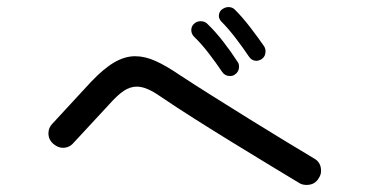

<svg xmlns="http://www.w3.org/2000/svg" viewBox="-20 -694 1040 543"><path d="M719 -526Q711 -522 705 -522Q692 -522 684 -534Q668 -558 647 -585.5Q626 -613 607 -632Q599 -640 599 -649Q599 -659 606 -666Q616 -674 626 -674Q637 -674 644 -667Q666 -645 687.5 -617Q709 -589 727 -563Q731 -556 731 -549Q731 -534 719 -526ZM644 -483Q639 -479 630 -479Q616 -479 608 -491Q592 -515 570.5 -543Q549 -571 529 -590Q521 -598 521 -609Q521 -619 528 -626Q536 -634 547 -634Q559 -634 566 -627Q589 -605 611.5 -576Q634 -547 652 -519Q656 -514 656 -505Q656 -491 644 -483ZM827 -176Q797 -194 747.5 -224Q698 -254 641 -289Q584 -324 529.5 -358.5Q475 -393 434 -421Q414 -435 397.5 -442Q381 -449 367 -449Q348 -449 330 -437Q312 -425 289 -399L188 -290Q176 -276 158 -276Q144 -276 131 -287Q117 -299 117 -317Q117 -333 128 -344L237 -462Q273 -500 303 -517.5Q333 -535 362 -535Q390 -535 420 -521.5Q450 -508 488 -482Q526 -457 578.5 -424Q631 -391 686.5 -356.5Q742 -322 790 -293Q838 -264 868 -246Q888 -235 888 -211Q888 -200 882 -191Q871 -171 847 -171Q835 -171 827 -176Z"/></svg>

Font: Kiwi Maru
Style: Regular
Weight: 400
Designer: Hiroki-Chan
Version: Version 1.100